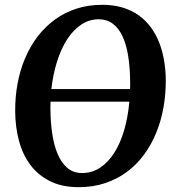

<svg xmlns="http://www.w3.org/2000/svg" viewBox="-20 -773 736 803"><path d="M309.1 9.8Q239.7 9.8 189.7 -15.1Q139.6 -40 107.4 -82.8Q75.2 -125.5 59.6 -183.3Q43.9 -241.2 43.5 -307.1Q43 -367.2 53.5 -423.6Q64 -480 85 -529.5Q106 -579.1 137.2 -620.1Q168.5 -661.1 209 -690.7Q249.5 -720.2 299.3 -736.6Q349.1 -752.9 407.7 -752.9Q454.6 -752.9 492.4 -741.5Q530.3 -730 559.6 -709.2Q588.9 -688.5 610.4 -659.4Q631.8 -630.4 645.5 -595.7Q659.2 -561 666 -521.5Q672.9 -481.9 673.3 -439.9Q673.8 -380.4 663.8 -324Q653.8 -267.6 633.3 -217.5Q612.8 -167.5 582 -125.7Q551.3 -84 510.7 -54Q470.2 -23.9 419.7 -7.1Q369.1 9.8 309.1 9.8ZM523.9 -400.4Q524.4 -407.7 524.4 -414.8Q524.4 -421.9 524.4 -429.7Q523.9 -490.2 516.1 -538.8Q508.3 -587.4 492.2 -621.6Q476.1 -655.8 451.4 -674.1Q426.8 -692.4 393.1 -692.4Q353 -692.4 319.6 -669.9Q286.1 -647.5 260.7 -608.2Q235.4 -568.8 218.5 -515.4Q201.7 -461.9 194.8 -400.4ZM323.2 -49.3Q364.7 -49.3 398.4 -71.5Q432.1 -93.8 457.5 -133.3Q482.9 -172.9 499 -227.5Q515.1 -282.2 521 -347.7H191.4Q190.9 -339.8 190.9 -332Q190.9 -324.2 190.9 -316.4Q191.4 -263.7 198.2 -215.6Q205.1 -167.5 220.5 -130.4Q235.8 -93.3 261 -71.3Q286.1 -49.3 323.2 -49.3Z"/></svg>

Font: Merriweather Bold
Style: Italic
Weight: 700
Italic angle: -7°
Designer: Eben Sorkin ( eben@eyebytes.com )
Foundry: Eben Sorkin ( eben@eyebytes.com )
Version: Version 1.5; ttfautohint (v0.97) -l 13 -r 13 -G 200 -x 24 -f